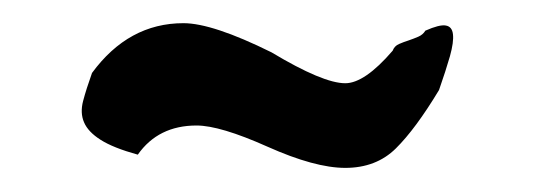

<svg xmlns="http://www.w3.org/2000/svg" viewBox="-20 -283 464 164"><path d="M355 -206.1Q335 -172.9 318.1 -156.2Q301.3 -139.6 274.9 -139.6Q249 -139.6 208.5 -157.7Q168 -175.8 147.9 -175.8Q115.2 -175.8 97.7 -150.9Q76.7 -156.7 65.9 -163.6Q55.2 -170.4 51.8 -178.5Q48.3 -186.5 51 -196.8Q53.7 -207 58.6 -220.7Q89.8 -263.2 136.7 -263.2Q161.6 -263.2 211.9 -238.3Q255.9 -211.9 274.9 -211.9Q291.5 -211.9 315.4 -239.7Q316.9 -243.7 320.8 -245.4Q324.7 -247.1 329.1 -248.5Q333.5 -250 337.4 -251.7Q341.3 -253.4 343.3 -256.8Q355.5 -262.2 360.8 -261.2Q366.2 -260.3 366.9 -253.7Q367.7 -247.1 364.3 -234.9Q360.8 -222.7 355 -206.1Z"/></svg>

Font: AKL 022
Style: Regular
Weight: 400
Designer: AKL
Foundry: AKL
Version: Version 2.053;August 19, 2024;FontCreator 13.0.0.2675 64-bit